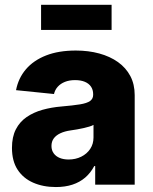

<svg xmlns="http://www.w3.org/2000/svg" viewBox="-20 -753 623 783"><path d="M208 9.8Q155.8 9.8 115.2 -8.1Q74.7 -25.9 51.8 -61Q28.8 -96.2 28.8 -149.9Q28.8 -194.8 44.7 -225.6Q60.5 -256.3 88.6 -275.6Q116.7 -294.9 153.3 -305.2Q189.9 -315.4 231.4 -318.8Q277.8 -322.8 306.2 -327.4Q334.5 -332 347.2 -341.1Q359.9 -350.1 359.9 -366.2V-368.7Q359.9 -386.7 351.1 -399.7Q342.3 -412.6 325.9 -419.4Q309.6 -426.3 286.1 -426.3Q262.7 -426.3 244.9 -419.2Q227.1 -412.1 215.6 -399.4Q204.1 -386.7 200.2 -369.6L45.4 -385.3Q54.7 -434.1 85.7 -470.5Q116.7 -506.8 168 -526.9Q219.2 -546.9 289.1 -546.9Q340.8 -546.9 384.8 -534.9Q428.7 -522.9 461.2 -499.8Q493.7 -476.6 511.5 -442.9Q529.3 -409.2 529.3 -365.2V0H368.2V-75.7H364.3Q349.6 -47.9 327.4 -28.8Q305.2 -9.8 275.4 0Q245.6 9.8 208 9.8ZM259.8 -102.5Q288.1 -102.5 311.3 -114Q334.5 -125.5 347.9 -145.8Q361.3 -166 361.3 -192.4V-243.7Q354.5 -239.7 343.8 -236.6Q333 -233.4 320.3 -230.5Q307.6 -227.5 294.2 -225.3Q280.8 -223.1 268.1 -221.2Q243.7 -217.8 226.1 -209.5Q208.5 -201.2 199.2 -188.5Q189.9 -175.8 189.9 -157.7Q189.9 -140.1 199 -127.7Q208 -115.2 223.6 -108.9Q239.3 -102.5 259.8 -102.5ZM435.1 -733.4V-630.9H147.5V-733.4Z"/></svg>

Font: Inter 18pt ExtraBold
Style: Regular
Weight: 800
Designer: Rasmus Andersson
Foundry: rsms
Version: Version 4.001;git-66647c0bb